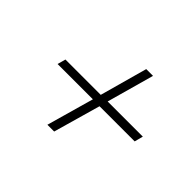

<svg xmlns="http://www.w3.org/2000/svg" viewBox="-95 -642 710 710"><g transform="rotate(45 260.0 -287.0)"><path d="M208.1 -84.7 260.5 -270.2H75.8L84.7 -302.4H269.4L321 -488.7H356.5L304.8 -303.2H488.7L479.8 -269.4H296L243.5 -84.7Z"/></g></svg>

Font: Playfair 5pt SemiExpanded Light Medium
Style: Italic
Weight: 500
Italic angle: -15.6°
Version: Version 2.001;gftools[0.9.30]